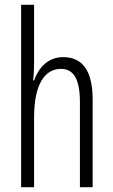

<svg xmlns="http://www.w3.org/2000/svg" viewBox="-20 -780 472 800"><path d="M122 -519V-760H68V0H122V-289C122 -430 167 -493 234 -493C284 -493 313 -455 313 -354V0H366V-365C366 -482 326 -542 243 -542C179 -542 140 -496 122 -445H118C121 -468 122 -489 122 -519Z"/></svg>

Font: Noto Sans Khmer UI ExtraCondensed Light
Style: Regular
Weight: 300
Width: 2
Designer: Danh Hong and the Monotype Design Team
Foundry: Monotype Imaging Inc.
Version: Version 2.002